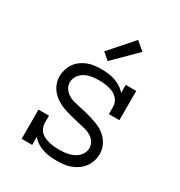

<svg xmlns="http://www.w3.org/2000/svg" viewBox="-182 -897 964 1030"><g transform="rotate(30 300.0 -382.0)"><path d="M318 8Q296 8 275 5.5Q254 3 233.5 -3.5Q213 -10 194.5 -22Q176 -34 163 -50V0H98V-181H163V-136Q163 -121 169 -106.5Q175 -92 186 -82Q197 -72 211 -66Q225 -60 239.5 -56.5Q254 -53 269 -51.5Q284 -50 299 -50Q299 -50 299.5 -50Q300 -50 300 -50Q315 -50 330.5 -51.5Q346 -53 360.5 -56.5Q375 -60 389 -67Q403 -74 414 -84.5Q425 -95 431.5 -109Q438 -123 438 -138Q438 -157 427.5 -174Q417 -191 400.5 -201Q384 -211 365.5 -216Q347 -221 328.5 -225Q310 -229 291.5 -233.5Q273 -238 254.5 -243Q236 -248 218 -254.5Q200 -261 183.5 -270.5Q167 -280 152.5 -292.5Q138 -305 127.5 -321Q117 -337 111.5 -355.5Q106 -374 106 -393Q106 -414 112.5 -435Q119 -456 131 -473.5Q143 -491 160.5 -504Q178 -517 198.5 -525Q219 -533 240.5 -535.5Q262 -538 283 -538Q304 -538 325.5 -535.5Q347 -533 367 -526Q387 -519 405.5 -507.5Q424 -496 437 -480V-530H502V-349H437V-394Q437 -409 431 -423Q425 -437 414 -447.5Q403 -458 389.5 -464Q376 -470 361 -473.5Q346 -477 331 -478.5Q316 -480 301 -480Q287 -480 272 -478.5Q257 -477 243 -473.5Q229 -470 216 -463Q203 -456 192.5 -445.5Q182 -435 176 -421Q170 -407 170 -392Q170 -373 180.5 -356.5Q191 -340 207 -329.5Q223 -319 241.5 -314Q260 -309 278.5 -305Q297 -301 316 -296.5Q335 -292 353 -287Q371 -282 389 -275.5Q407 -269 424 -260Q441 -251 455.5 -238Q470 -225 480.5 -209.5Q491 -194 496.5 -175.5Q502 -157 502 -138Q502 -116 495 -94.5Q488 -73 475 -55.5Q462 -38 443.5 -25Q425 -12 404.5 -4.5Q384 3 362 5.5Q340 8 318 8ZM289 -592 247 -628 374 -772 426 -728Z"/></g></svg>

Font: Iosevka Slab Light Extended
Style: Regular
Weight: 300
Width: 7
Monospace: yes
Designer: Belleve Invis
Foundry: Belleve Invis
Version: Version 11.1.0; ttfautohint (v1.8.3)